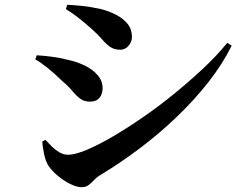

<svg xmlns="http://www.w3.org/2000/svg" viewBox="-20 -756 1040 799"><path d="M320 23Q299 23 272 9.5Q245 -4 220.5 -24.5Q196 -45 181 -67Q169 -87 163 -117Q157 -147 156 -167L169 -174Q180 -162 194.5 -147.5Q209 -133 226.5 -122.5Q244 -112 263 -112Q292 -112 340 -132Q388 -152 448 -187Q508 -222 574 -267.5Q640 -313 704.5 -365.5Q769 -418 826.5 -472Q884 -526 926 -578L944 -566Q906 -489 847.5 -414.5Q789 -340 716 -270Q643 -200 562 -139Q481 -78 400 -29Q384 -20 372.5 -7.5Q361 5 349 14Q337 23 320 23ZM354 -333Q330 -333 313 -346Q296 -359 280 -378.5Q264 -398 240 -418Q206 -451 178 -473.5Q150 -496 127 -509L133 -526Q164 -524 195.5 -520Q227 -516 267 -506Q303 -498 335 -482Q367 -466 387 -442.5Q407 -419 407 -388Q407 -376 402.5 -363.5Q398 -351 386.5 -342Q375 -333 354 -333ZM480 -549Q456 -549 439 -560.5Q422 -572 405 -592Q388 -612 361 -636Q332 -662 305 -683Q278 -704 254 -718L260 -736Q285 -735 320.5 -731.5Q356 -728 401 -718Q436 -709 465 -693.5Q494 -678 511.5 -656Q529 -634 529 -602Q529 -582 515 -565.5Q501 -549 480 -549Z"/></svg>

Font: Noto Serif TC
Style: Bold
Weight: 700
Designer: Ryoko NISHIZUKA 西塚涼子 (kana & ideographs); Frank Grießhammer (Latin, Greek & Cyrillic); Wenlong ZHANG 张文龙 (bopomofo); San
Foundry: Adobe
Version: Version 2.002-H1;hotconv 1.1.0;makeotfexe 2.6.0